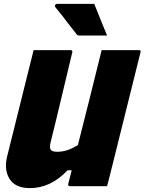

<svg xmlns="http://www.w3.org/2000/svg" viewBox="-20 -958 744 988"><path d="M134 10Q58 10 28.5 -38.5Q-1 -87 18 -158Q46 -268 73 -379Q100 -490 128 -600Q134 -625 140.5 -650Q147 -675 153 -700H344Q354 -700 352 -689Q324 -574 296.5 -457Q269 -340 240 -224Q234 -200 240.5 -188.5Q247 -177 275 -177Q328 -177 381 -212Q412 -334 442.5 -456Q473 -578 503 -700H695Q707 -700 703 -689L559 -110Q552 -80 544.5 -52Q537 -24 531 0H339Q334 0 332 -3.5Q330 -7 331 -11Q339 -45 349 -82H328Q241 10 134 10ZM465 -938Q482 -895 498 -856Q514 -817 531 -775H392Q378 -775 374 -782Q349 -813 332.5 -835Q316 -857 300.5 -877Q285 -897 264 -922Q261 -927 264 -932.5Q267 -938 274 -938Z"/></svg>

Font: Recursive Sn Lnr St Blk
Style: Italic
Weight: 900
Italic angle: -15°
Version: Version 1.079;hotconv 1.0.112;makeotfexe 2.5.65598; ttfautoh